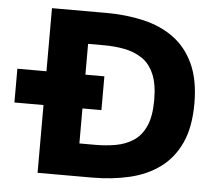

<svg xmlns="http://www.w3.org/2000/svg" viewBox="-49 -722 872 776"><g transform="rotate(5 386.5 -334.0)"><path d="M131 0V-275H13V-412H131V-668H351Q433 -668 503.5 -651.5Q574 -635 626.5 -596.5Q679 -558 708.5 -493.5Q738 -429 738 -334Q738 -238 708.5 -174Q679 -110 626.5 -71.5Q574 -33 503.5 -16.5Q433 0 351 0ZM289 -133H354Q397 -133 436.5 -140Q476 -147 507.5 -167.5Q539 -188 557 -228Q575 -268 575 -334Q575 -400 557 -440.5Q539 -481 507.5 -501.5Q476 -522 436.5 -529.5Q397 -537 354 -537H289V-412H366V-275H289Z"/></g></svg>

Font: Atkinson Hyperlegible
Style: Bold
Weight: 700
Designer: Elliott Scott, Megan Eiswerth, Linus Boman, Theodore Petrosky
Foundry: Braille Institute
Version: Version 1.006; ttfautohint (v1.8.3)